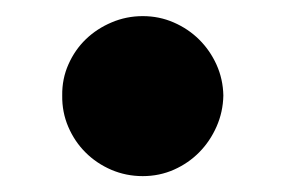

<svg xmlns="http://www.w3.org/2000/svg" viewBox="-20 -206 352 237"><path d="M56.8 -88.1Q56.5 -108.7 64.5 -126.6Q72.4 -144.5 86.1 -157.7Q99.8 -170.8 117.9 -178.4Q136 -186.1 156.2 -186.1Q176.5 -186.1 194.4 -178.3Q212.4 -170.5 225.9 -157.1Q239.3 -143.8 247.3 -126.1Q255.3 -108.3 255.7 -88.1Q255.3 -67.8 247.3 -49.7Q239.3 -31.6 226 -18.1Q212.7 -4.6 194.8 3.4Q176.8 11.4 156.2 11.4Q135.7 11.4 117.4 3.6Q99.1 -4.3 85.6 -17.8Q72.1 -31.2 64.3 -49.4Q56.5 -67.5 56.8 -88.1Z"/></svg>

Font: Inter P Black
Style: Regular
Weight: 900
Designer: Rasmus Andersson
Foundry: rsms
Version: Version 3.018;git-588b23468